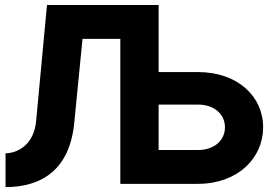

<svg xmlns="http://www.w3.org/2000/svg" viewBox="-20 -743 1116 776"><path d="M621.1 -722.7H169.9L126 -253.9C117.2 -156.7 49.3 -123.5 2.4 -123.5V13.2C150.4 13.2 264.6 -59.1 280.8 -253.9L313.5 -585.9H466.3V0H780.3C940.9 0 1043.5 -104 1043.5 -228.5C1043.5 -353 940.9 -451.7 780.3 -451.7H621.1ZM780.3 -320.3C846.2 -320.3 889.2 -281.2 889.2 -228.5C889.2 -175.8 846.2 -136.7 780.3 -136.7H621.1V-320.3Z"/></svg>

Font: Giphurs ExtraBold
Style: Regular
Weight: 800
Version: Version 1.000